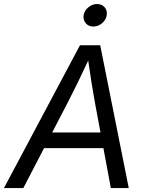

<svg xmlns="http://www.w3.org/2000/svg" viewBox="-47 -958 736 978"><path d="M-26.9 0 360.4 -727.5H463.4L608.9 0H517.6L436.5 -435.5Q429.2 -475.1 419.7 -533.9Q410.2 -592.8 397 -684.6H418.9Q377 -594.7 348.4 -536.1Q319.8 -477.5 297.9 -435.5L71.8 0ZM142.6 -203.6 155.8 -283.2H520L506.8 -203.6ZM428.2 -822.8Q404.3 -822.8 389.9 -839.6Q375.5 -856.4 378.9 -880.4Q382.8 -904.3 403.1 -920.9Q423.3 -937.5 447.3 -937.5Q471.7 -937.5 486.1 -920.9Q500.5 -904.3 496.6 -880.4Q492.7 -856.4 472.7 -839.6Q452.6 -822.8 428.2 -822.8Z"/></svg>

Font: Inter 24pt
Style: Italic
Weight: 400
Italic angle: -9.3988°
Designer: Rasmus Andersson
Foundry: rsms
Version: Version 4.001;git-66647c0bb